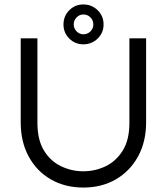

<svg xmlns="http://www.w3.org/2000/svg" viewBox="-20 -834 749 862"><path d="M354 8Q272 8 208.5 -28.5Q145 -65 109 -131Q73 -197 73 -285V-662H148V-283Q148 -206 177.5 -158Q207 -110 254.5 -87.5Q302 -65 354 -65Q407 -65 454 -87.5Q501 -110 531 -158Q561 -206 561 -283V-662H636V-285Q636 -198 600 -132Q564 -66 500.5 -29Q437 8 354 8ZM354 -635Q317 -635 291 -661Q265 -687 265 -724Q265 -762 291 -788Q317 -814 354 -814Q392 -814 418.5 -788Q445 -762 445 -724Q445 -687 418.5 -661Q392 -635 354 -635ZM354 -680Q373 -680 386 -693Q399 -706 399 -724Q399 -743 386 -756Q373 -769 354 -769Q337 -769 324 -756Q311 -743 311 -724Q311 -706 324 -693Q337 -680 354 -680Z"/></svg>

Font: Questrial
Style: Regular
Weight: 400
Designer: Joe Prince, Laura Meseguer
Foundry: Joe Prince, Laura Meseguer
Version: Version 2.000; ttfautohint (v1.8.3)